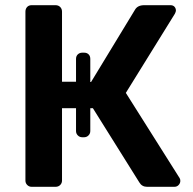

<svg xmlns="http://www.w3.org/2000/svg" viewBox="-20 -720 745 740"><path d="M672 -34Q675 -30 675 -23Q675 -14 668.5 -7Q662 0 652 0H547Q527 0 517 -17L338 -303H328V-215Q328 -205 321 -198Q314 -191 304 -191H297Q287 -191 280 -198Q273 -205 273 -215V-303H219V-24Q219 -14 212 -7Q205 0 194 0H102Q92 0 85 -7Q78 -14 78 -24V-675Q78 -686 84.5 -693Q91 -700 102 -700H194Q205 -700 212 -693Q219 -686 219 -675V-405H273V-493Q273 -504 280 -510.5Q287 -517 297 -517H304Q315 -517 321.5 -510.5Q328 -504 328 -493V-404H331L500 -682Q510 -700 536 -700H637Q647 -700 652.5 -694Q658 -688 658 -679Q658 -675 654 -667L465 -362Z"/></svg>

Font: Rubik AZ
Style: Regular
Weight: 500
Designer: Hubert and Fischer
Foundry: Hubert & Fischer
Version: Version 2.000